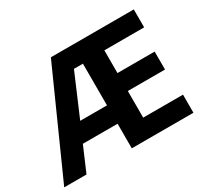

<svg xmlns="http://www.w3.org/2000/svg" viewBox="-142 -931 1236 1149"><g transform="rotate(-30 476.0 -357.0)"><path d="M893 0H467V-170H227L154 0H0L320 -714H893V-590H618V-433H875V-309H618V-125H893ZM282 -297H467V-585H405Z"/></g></svg>

Font: Noto Sans Vithkuqi
Style: Bold
Weight: 700
Version: Version 1.001; ttfautohint (v1.8.4.7-5d5b)